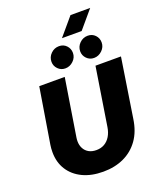

<svg xmlns="http://www.w3.org/2000/svg" viewBox="-192 -1208 1113 1338"><g transform="rotate(-20 364.0 -539.0)"><path d="M339 13Q251 13 186.5 -18Q122 -49 86.5 -105Q51 -161 51 -236Q51 -250 52 -263Q53 -276 55 -289L122 -700H311L243 -274Q242 -267 241.5 -260.5Q241 -254 241 -248Q241 -218 253.5 -194.5Q266 -171 289 -158Q312 -145 345 -145Q379 -145 405 -160Q431 -175 448 -203Q465 -231 471 -269L539 -700H728L660 -262Q647 -172 603.5 -111Q560 -50 492.5 -18.5Q425 13 339 13ZM549 -754Q517 -754 495 -776.5Q473 -799 473 -830Q473 -865 498.5 -890Q524 -915 559 -915Q592 -915 613.5 -892.5Q635 -870 635 -838Q635 -804 609 -779Q583 -754 549 -754ZM336 -754Q304 -754 282 -776.5Q260 -799 260 -830Q260 -865 285.5 -890Q311 -915 346 -915Q379 -915 400.5 -892.5Q422 -870 422 -838Q422 -804 396 -779Q370 -754 336 -754ZM385 -960 496 -1091H642L531 -960Z"/></g></svg>

Font: MuseoModerno ExtraBold
Style: Italic
Weight: 800
Italic angle: -9°
Designer: Pablo Cosgaya, Héctor Gatti, Marcela Romero, and the Authors of The MuseoModerno Project.
Foundry: Omnibus-Type Team
Version: Version 1.003